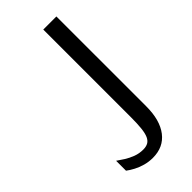

<svg xmlns="http://www.w3.org/2000/svg" viewBox="-249 -771 902 902"><g transform="rotate(-45 202.0 -320.5)"><path d="M53.2 27.7V-38.2Q68 -27.8 87.6 -15.3Q107.1 -2.9 130.8 6.1Q154.5 15 180.7 15Q200 15 212.9 7.9Q225.7 0.8 233.3 -15.8Q240.8 -32.4 244 -61.4Q247.2 -90.4 247.2 -134V-716H334.3V-118.9Q334.3 -27.4 295.2 23.6Q256.1 74.5 185.5 74.5Q158.9 74.5 134.4 67.8Q109.8 61.1 89.1 50.1Q68.4 39.2 53.2 27.7Z"/></g></svg>

Font: Russolo 10pt ExtraLight
Style: Regular
Weight: 200
Designer: Micah Stupak-Hahn
Version: Version 1.000